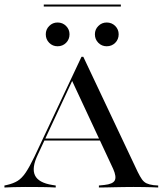

<svg xmlns="http://www.w3.org/2000/svg" viewBox="-31 -834 725 854"><path d="M137.1 -146Q108.9 -87.1 124.6 -54Q140.3 -21 201.6 -11.3L216.9 -8.9V0Q190.3 -1.6 155.6 -2Q121 -2.4 80.6 -2.4Q50 -2.4 28.2 -1.6Q6.5 -0.8 -11.3 0V-8.9L0 -11.3Q28.2 -17.7 47.2 -29.4Q66.1 -41.1 83.1 -66.1Q100 -91.1 121.8 -136.3L331.5 -581.5H339.5L581.5 -69.4Q591.9 -48.4 600.4 -36.3Q608.9 -24.2 621 -18.5Q633.1 -12.9 651.6 -10.5L672.6 -8.9V0Q660.5 -0.8 644 -1.2Q627.4 -1.6 607.3 -2Q587.1 -2.4 563.7 -2.4H562.9H562.1Q538.7 -2.4 516.9 -2Q495.2 -1.6 475.8 -1.2Q456.5 -0.8 439.5 -0.4Q422.6 0 408.9 0V-8.9L433.1 -11.3Q471 -15.3 479.4 -31.5Q487.9 -47.6 472.6 -82.3L287.9 -478.2L296.8 -488.7ZM160.5 -208.9 165.3 -217.7H450.8L454 -208.9ZM225 -628.2Q203.2 -628.2 187.9 -643.5Q172.6 -658.9 172.6 -681.5Q172.6 -703.2 187.9 -718.5Q203.2 -733.9 225 -733.9Q247.6 -733.9 262.9 -718.5Q278.2 -703.2 278.2 -681.5Q278.2 -658.9 262.9 -643.5Q247.6 -628.2 225 -628.2ZM443.5 -628.2Q421.8 -628.2 406.5 -643.5Q391.1 -658.9 391.1 -681.5Q391.1 -703.2 406.5 -718.5Q421.8 -733.9 443.5 -733.9Q466.1 -733.9 481.5 -718.5Q496.8 -703.2 496.8 -681.5Q496.8 -658.9 481.5 -643.5Q466.1 -628.2 443.5 -628.2ZM163.7 -804.8V-813.7H506.5V-804.8Z"/></svg>

Font: Playfair 144pt SemiExpanded Medium
Style: Regular
Weight: 500
Width: 6
Designer: Claus Eggers Sørensen
Foundry: Claus Eggers Sørensen
Version: Version 2.203